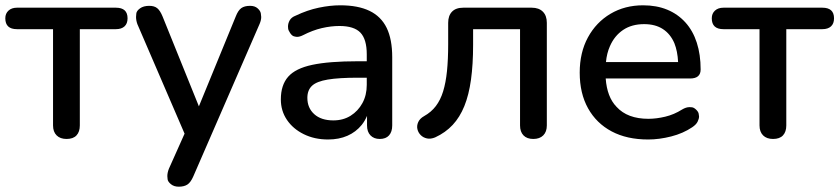

<svg xmlns="http://www.w3.org/2000/svg" viewBox="-22 -517 3165 724"><path d="M229 7Q205 7 191.5 -6.5Q178 -20 178 -44V-407H42Q-2 -407 -2 -448Q-2 -466 10 -477Q22 -488 42 -488H415Q459 -488 459 -448Q459 -428 447.5 -417.5Q436 -407 415 -407H279V-44Q279 -20 266.5 -6.5Q254 7 229 7Z M652 187Q634 187 622.5 177.5Q611 168 610 159Q609 150 609 147Q609 134 615 119L674 -13L496 -426Q491 -440 491 -453Q491 -456 492 -466Q493 -476 506 -485.5Q519 -495 541 -495Q560 -495 571 -486Q582 -477 591 -455L728 -116L867 -455Q876 -478 888 -486.5Q900 -495 921 -495Q939 -495 949.5 -485.5Q960 -476 961.5 -466.5Q963 -457 963 -453Q963 -441 957 -427L707 148Q697 171 684.5 179Q672 187 652 187Z M1215 9Q1164 9 1123.5 -11Q1083 -31 1060 -65Q1037 -99 1037 -142Q1037 -196 1064.5 -227.5Q1092 -259 1155.5 -272.5Q1219 -286 1327 -286H1361V-312Q1361 -369 1337 -394Q1313 -419 1258 -419Q1226 -419 1191.5 -411Q1157 -403 1120 -384Q1108 -378 1098 -378Q1094 -378 1086.5 -380Q1079 -382 1072 -392.5Q1065 -403 1064.5 -409.5Q1064 -416 1064 -417Q1064 -429 1070.5 -440.5Q1077 -452 1093 -458Q1137 -479 1180 -488Q1223 -497 1261 -497Q1328 -497 1371.5 -476Q1415 -455 1436 -412Q1457 -369 1457 -301V-44Q1457 -20 1445 -6.5Q1433 7 1410 7Q1388 7 1375 -6.5Q1362 -20 1362 -44V-80Q1354 -61 1342 -46Q1320 -19 1288 -5Q1256 9 1215 9ZM1214 -217Q1172 -210 1154.5 -193.5Q1137 -177 1137 -148Q1137 -110 1163 -86.5Q1189 -63 1235 -63Q1272 -63 1300 -80.5Q1328 -98 1344.5 -128Q1361 -158 1361 -197V-224H1328Q1256 -224 1214 -217Z M1989 7Q1965 7 1952 -6.5Q1939 -20 1939 -44V-407H1762V-348Q1762 -274 1754 -216.5Q1746 -159 1729 -117Q1712 -75 1685 -46Q1658 -17 1619 1Q1602 8 1588 5Q1574 2 1564.5 -7.5Q1555 -17 1552 -30Q1549 -43 1555 -56.5Q1561 -70 1577 -79Q1604 -94 1621.5 -117Q1639 -140 1649 -172.5Q1659 -205 1663.5 -249Q1668 -293 1668 -351V-431Q1668 -458 1682.5 -473Q1697 -488 1725 -488H1983Q2010 -488 2025 -473Q2040 -458 2040 -431V-44Q2040 -20 2026.5 -6.5Q2013 7 1989 7Z M2422 9Q2342 9 2284.5 -21.5Q2227 -52 2195.5 -108.5Q2164 -165 2164 -243Q2164 -319 2195 -376Q2226 -433 2280 -465Q2334 -497 2403 -497Q2454 -497 2494 -480.5Q2534 -464 2562.5 -432.5Q2591 -401 2605.5 -356Q2620 -311 2620 -255Q2620 -238 2610 -229.5Q2600 -221 2580 -221H2262Q2267 -151 2303 -114Q2344 -69 2423 -69Q2453 -69 2486.5 -77Q2520 -85 2550 -104Q2565 -113 2578 -113Q2579 -113 2586.5 -112.5Q2594 -112 2602.5 -104Q2611 -96 2612.5 -88.5Q2614 -81 2614 -78Q2614 -69 2608.5 -58Q2603 -47 2588 -37Q2554 -14 2509 -2.5Q2464 9 2422 9ZM2521 -354Q2506 -389 2477.5 -407.5Q2449 -426 2407 -426Q2360 -426 2327.5 -404Q2295 -382 2278 -343Q2266 -316 2263 -283H2535Q2533 -324 2521 -354Z M2893 7Q2869 7 2855.5 -6.5Q2842 -20 2842 -44V-407H2706Q2662 -407 2662 -448Q2662 -466 2674 -477Q2686 -488 2706 -488H3079Q3123 -488 3123 -448Q3123 -428 3111.5 -417.5Q3100 -407 3079 -407H2943V-44Q2943 -20 2930.5 -6.5Q2918 7 2893 7Z"/></svg>

Font: Nunito SemiBold
Style: Regular
Weight: 600
Designer: Vernon Adams
Foundry: Vernon Adams
Version: Version 3.602